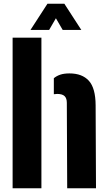

<svg xmlns="http://www.w3.org/2000/svg" viewBox="-20 -1000 575 1020"><path d="M47 0V-800H200V0ZM337 0 335 -454Q335 -478 323 -489.5Q311 -501 284 -501Q275 -501 266 -499.5V-584.5Q281 -597 300.8 -603.5Q320.5 -610 349 -610Q416.5 -610 452 -571Q487.5 -532 488 -441L490 0ZM142 -841 232 -980H322L412 -841H313L277 -903L241 -841Z"/></svg>

Font: Big Shoulders Stencil Text Thin Black
Style: Regular
Weight: 900
Version: Version 2.001